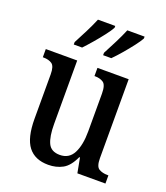

<svg xmlns="http://www.w3.org/2000/svg" viewBox="-142 -863 840 971"><g transform="rotate(20 278.5 -378.0)"><path d="M231 10Q159 10 123 -36.5Q87 -83 87 -186V-424Q87 -468 69.5 -480Q52 -492 23 -492H20V-536H189V-195Q189 -127 205.5 -92Q222 -57 269 -57Q319 -57 341.5 -101Q364 -145 364 -218V-421Q364 -468 346 -480Q328 -492 301 -492H298V-536H466V-111Q466 -66 485 -55Q504 -44 531 -44H536V0H385L370 -80H366Q342 -27 308 -8.5Q274 10 231 10ZM303 -619Q322 -655 341.5 -693.5Q361 -732 375 -766H468V-756Q459 -739 437.5 -711Q416 -683 391.5 -654.5Q367 -626 347 -606H303ZM145 -619Q164 -655 183.5 -693.5Q203 -732 217 -766H310V-756Q301 -739 279.5 -711Q258 -683 233.5 -654.5Q209 -626 190 -606H145Z"/></g></svg>

Font: Noto Serif Armenian Condensed Medium
Style: Regular
Weight: 500
Width: 3
Designer: Monotype Design Team
Foundry: Monotype Imaging Inc.
Version: Version 2.008; ttfautohint (v1.8.4.7-5d5b)